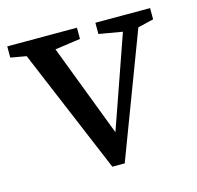

<svg xmlns="http://www.w3.org/2000/svg" viewBox="-78 -557 661 644"><g transform="rotate(-15 252.5 -234.5)"><path d="M236 6 34 -475H134L287 -74H266L271 -89L406 -475H461L279 6ZM0 -436V-475H242V-436L122 -419H97ZM306 -436V-475H496V-436L425 -419H405Z"/></g></svg>

Font: Source Serif 4 Variable
Style: Regular
Weight: 400
Designer: Frank Grießhammer
Foundry: Adobe
Version: Version 4.005;hotconv 1.1.0;makeotfexe 2.6.0